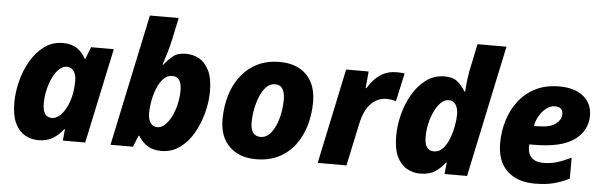

<svg xmlns="http://www.w3.org/2000/svg" viewBox="-49 -927 3468 1104"><g transform="rotate(5 1685.0 -375.0)"><path d="M198 10Q157 10 121.5 -10Q86 -30 64.5 -74.5Q43 -119 43 -194Q43 -253 59 -317Q75 -381 107 -436Q139 -491 185.5 -525Q232 -559 292 -559Q342 -559 373.5 -537.5Q405 -516 424 -480H428L455 -549H586L469 0H340L346 -66H342Q317 -32 282.5 -11Q248 10 198 10ZM265 -124Q291 -124 313.5 -146Q336 -168 352 -203Q368 -238 375 -277Q378 -295 379.5 -312.5Q381 -330 381 -350Q381 -383 366.5 -404Q352 -425 326 -425Q303 -425 282 -405.5Q261 -386 245.5 -353.5Q230 -321 221 -282Q212 -243 212 -203Q212 -124 265 -124Z M909 10Q861 10 829.5 -9.5Q798 -29 775 -66H771L745 0H615L776 -760H942L915 -632Q907 -595 894.5 -553Q882 -511 873 -485H877Q900 -514 927 -536.5Q954 -559 1003 -559Q1043 -559 1078.5 -539.5Q1114 -520 1136 -475Q1158 -430 1158 -355Q1158 -296 1141.5 -232Q1125 -168 1093.5 -113Q1062 -58 1015.5 -24Q969 10 909 10ZM874 -124Q897 -124 918 -143.5Q939 -163 955 -195.5Q971 -228 980 -267.5Q989 -307 989 -346Q989 -425 935 -425Q905 -425 883.5 -402Q862 -379 848 -344Q834 -309 827 -271Q820 -233 820 -203Q820 -167 834 -145.5Q848 -124 874 -124Z M1454 10Q1358 10 1301 -46Q1244 -102 1244 -201Q1244 -273 1262.5 -337.5Q1281 -402 1319 -452Q1357 -502 1413 -530.5Q1469 -559 1544 -559Q1642 -559 1698 -503Q1754 -447 1754 -345Q1754 -275 1735.5 -211Q1717 -147 1679.5 -97Q1642 -47 1586 -18.5Q1530 10 1454 10ZM1471 -120Q1505 -120 1531 -153Q1557 -186 1571 -238Q1585 -290 1585 -347Q1585 -384 1571.5 -406.5Q1558 -429 1528 -429Q1500 -429 1478.5 -408Q1457 -387 1442.5 -352.5Q1428 -318 1420 -277.5Q1412 -237 1412 -199Q1412 -120 1471 -120Z M1811 0 1927 -549H2057L2048 -452H2052Q2086 -507 2126 -533Q2166 -559 2220 -559Q2232 -559 2244.5 -558Q2257 -557 2264 -555L2228 -392Q2218 -396 2204 -398.5Q2190 -401 2173 -401Q2124 -401 2085.5 -364Q2047 -327 2029 -244L1977 0Z M2402 10Q2361 10 2325.5 -10Q2290 -30 2268.5 -74.5Q2247 -119 2247 -195Q2247 -254 2263 -317.5Q2279 -381 2311 -436Q2343 -491 2389.5 -525Q2436 -559 2496 -559Q2543 -559 2569 -537.5Q2595 -516 2616 -482H2620Q2620 -486 2621.5 -506Q2623 -526 2626 -551Q2629 -576 2633 -598L2667 -760H2834L2673 0H2543L2550 -66H2546Q2521 -33 2488 -11.5Q2455 10 2402 10ZM2471 -124Q2500 -124 2521.5 -147Q2543 -170 2557 -205.5Q2571 -241 2578 -279Q2585 -317 2585 -346Q2585 -382 2571 -403.5Q2557 -425 2531 -425Q2507 -425 2486.5 -405.5Q2466 -386 2450 -353.5Q2434 -321 2425 -282Q2416 -243 2416 -203Q2416 -124 2471 -124Z M3063 10Q2963 10 2904.5 -45Q2846 -100 2846 -205Q2846 -273 2865.5 -336.5Q2885 -400 2923.5 -450Q2962 -500 3020.5 -529.5Q3079 -559 3156 -559Q3248 -559 3297.5 -517Q3347 -475 3347 -408Q3347 -319 3272 -265.5Q3197 -212 3040 -212H3014Q3013 -208 3013 -204.5Q3013 -201 3013 -197Q3013 -157 3036 -135Q3059 -113 3102 -113Q3145 -113 3181 -124Q3217 -135 3263 -157V-36Q3219 -14 3173.5 -2Q3128 10 3063 10ZM3049 -320Q3124 -320 3156 -345Q3188 -370 3188 -401Q3188 -443 3142 -443Q3117 -443 3094 -426Q3071 -409 3054 -381Q3037 -353 3031 -320Z"/></g></svg>

Font: Noto Sans ExtraBold
Style: Italic
Weight: 800
Italic angle: -12°
Designer: Monotype Design Team
Foundry: Monotype Imaging Inc.
Version: Version 2.013; ttfautohint (v1.8.4.7-5d5b)